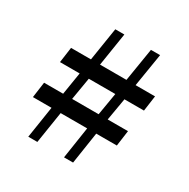

<svg xmlns="http://www.w3.org/2000/svg" viewBox="-171 -926 1065 1082"><g transform="rotate(30 361.0 -385.0)"><path d="M185 -206.5H64L78 -308H202L225.5 -453.5H97.5L111.5 -554H241L275 -769.5H334L300 -554H472L507 -769.5H566.5L531.5 -554H658L644 -453.5H517L492 -308H624L610 -206.5H476L444.5 0H385.5L417 -206.5H244.5L212 0H153ZM433 -308 457.5 -453.5H285L260.5 -308Z"/></g></svg>

Font: Merriweather Black
Style: Regular
Weight: 900
Designer: Eben Sorkin
Foundry: Eben Sorkin
Version: Version 2.200;gftools[0.9.31]